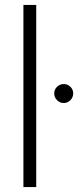

<svg xmlns="http://www.w3.org/2000/svg" viewBox="-20 -759 340 779"><path d="M75 -739H127V0H75ZM200 -380Q200 -396 211.5 -407Q223 -418 239 -418Q254 -418 265.5 -407Q277 -396 277 -380Q277 -364 265.5 -352.5Q254 -341 239 -341Q223 -341 211.5 -352.5Q200 -364 200 -380Z"/></svg>

Font: Prompt ExtraLight
Style: Regular
Weight: 275
Designer: Katatrad Team
Foundry: CadsonDemak
Version: Version 1.001